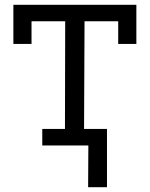

<svg xmlns="http://www.w3.org/2000/svg" viewBox="-20 -609 627 804"><path d="M36 -589H551V-425H475V-520H334L332 -69H427V0H157V-69H252L253 -520H112V-425H36ZM349 175 350 0H253V-69H428V175Z"/></svg>

Font: Podkova VF Beta
Style: Regular
Weight: 400
Designer: Ilya Yudin
Foundry: Cyreal (www.cyreal.org)
Version: Version 2.100